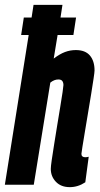

<svg xmlns="http://www.w3.org/2000/svg" viewBox="-31 -760 410 790"><path d="M304 -127Q304 -113 320 -113Q322 -113 326 -113.5Q330 -114 334 -115L320 -10Q290 10 256 10Q220 10 199 -12Q178 -34 178 -65Q178 -75 182 -102.5Q186 -130 192 -167.5Q198 -205 204.5 -245Q211 -285 217 -321Q223 -357 226.5 -381Q230 -405 230 -410Q230 -420 225.5 -426.5Q221 -433 209 -433Q192 -433 176 -420L108 0H-11L87 -616H56L67 -688H99L107 -740H226L218 -688H282L271 -616H206L190 -519Q215 -538 236.5 -546Q258 -554 281 -554Q320 -554 339 -531.5Q358 -509 358 -470Q358 -463 354 -436.5Q350 -410 344 -372.5Q338 -335 331 -294Q324 -253 318 -216Q312 -179 308 -155Q304 -131 304 -127Z"/></svg>

Font: Georama ExtraCondensed
Style: Bold Italic
Weight: 700
Width: 2
Italic angle: -9°
Designer: Jean-Baptiste Levee
Foundry: Production Type
Version: Version 1.000